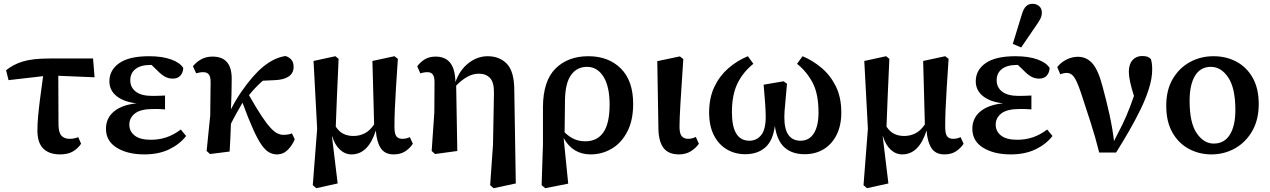

<svg xmlns="http://www.w3.org/2000/svg" viewBox="-20 -799 6686 1011"><path d="M25 -377 12 -429Q48 -459 99.5 -475Q151 -491 242 -491H470L478 -392L287 -400L288 -141Q289 -100 304 -84Q319 -68 347 -68Q360 -68 371.5 -70.5Q383 -73 392 -77L407 -42Q390 -17 364 -1.5Q338 14 296 14Q239 14 208 -16.5Q177 -47 177 -112Q177 -146 180.5 -185Q184 -224 190.5 -275.5Q197 -327 207 -398Z M740 14Q652 14 595 -21Q538 -56 538 -121Q538 -177 580 -212Q622 -247 700 -255Q633 -262 594.5 -292.5Q556 -323 556 -371Q556 -430 608 -466.5Q660 -503 765 -503Q834 -503 881 -486Q928 -469 945 -441Q944 -417 930 -401Q916 -385 890 -385Q868 -385 849 -395Q830 -405 803 -433L778 -457H772Q721 -457 693.5 -435.5Q666 -414 666 -376Q666 -339 695 -316.5Q724 -294 782 -294Q799 -294 813.5 -294.5Q828 -295 849 -296V-223Q827 -225 814 -225Q801 -225 787 -225Q720 -225 690.5 -201.5Q661 -178 661 -143Q661 -107 689.5 -85Q718 -63 774 -63Q818 -63 856.5 -76Q895 -89 932 -117L960 -83Q927 -40 871.5 -13Q816 14 740 14Z M1086 12 1068 -4 1087 -191 1089 -368Q1089 -394 1080 -406.5Q1071 -419 1049 -419Q1039 -419 1029.5 -417Q1020 -415 1013 -413L996 -450Q1013 -472 1039 -486.5Q1065 -501 1099 -501Q1202 -501 1200 -381Q1200 -346 1199 -305Q1198 -264 1196 -223L1198 -227Q1221 -272 1250 -314.5Q1279 -357 1309 -391.5Q1339 -426 1365 -447Q1423 -495 1483 -504Q1501 -499 1513.5 -485.5Q1526 -472 1526 -447Q1526 -414 1500.5 -396.5Q1475 -379 1428 -377L1364 -374Q1325 -340 1291 -298Q1329 -231 1356.5 -189.5Q1384 -148 1404.5 -126Q1425 -104 1441 -96.5Q1457 -89 1472 -89Q1501 -89 1517 -97L1532 -66Q1520 -35 1496 -10.5Q1472 14 1438 14Q1417 14 1397.5 3.5Q1378 -7 1358 -35Q1338 -63 1313.5 -117Q1289 -171 1257 -258Q1241 -230 1225.5 -203Q1210 -176 1196 -147Q1195 -109 1193 -71Q1191 -33 1189 -1Z M2053 14Q2006 14 1984.5 -19.5Q1963 -53 1959 -112Q1919 14 1831 14Q1797 14 1770 -11Q1743 -36 1729 -82L1728 -81L1758 167L1645 192L1627 176L1650 -121L1631 -478L1746 -503L1763 -489Q1758 -369 1754 -286Q1750 -203 1748 -132Q1767 -104 1790 -93.5Q1813 -83 1841 -83Q1873 -83 1900.5 -97Q1928 -111 1950 -144L1941 -478L2057 -503L2075 -489Q2069 -400 2065 -335.5Q2061 -271 2059 -222.5Q2057 -174 2057 -131Q2057 -95 2067 -81.5Q2077 -68 2099 -68Q2110 -68 2120 -70.5Q2130 -73 2138 -77L2154 -42Q2138 -18 2113.5 -2Q2089 14 2053 14Z M2561 176 2576 -38 2581 -308Q2582 -365 2560.5 -388Q2539 -411 2501 -411Q2470 -411 2439 -393.5Q2408 -376 2382 -348L2388 -4L2271 12L2253 -4L2267 -207L2268 -367Q2268 -393 2259.5 -406Q2251 -419 2230 -419Q2220 -419 2210.5 -417Q2201 -415 2193 -413L2177 -450Q2194 -473 2217.5 -487Q2241 -501 2274 -501Q2324 -501 2350 -469Q2376 -437 2378 -369H2379Q2401 -431 2447.5 -467Q2494 -503 2548 -503Q2610 -503 2648.5 -463.5Q2687 -424 2688 -328L2696 167L2579 192Z M2955 -270 2953 -102Q2979 -77 3005 -66Q3031 -55 3062 -55Q3125 -55 3157.5 -102.5Q3190 -150 3190 -248Q3190 -344 3157.5 -395.5Q3125 -447 3071 -447Q3018 -447 2987 -404Q2956 -361 2955 -270ZM2832 176 2839 -39V-236Q2840 -374 2905.5 -438.5Q2971 -503 3078 -503Q3184 -503 3249 -438.5Q3314 -374 3314 -252Q3314 -165 3283 -105.5Q3252 -46 3201 -16Q3150 14 3090 14Q2996 14 2948 -72V-71L2972 168L2851 192Z M3555 14Q3501 14 3475 -18.5Q3449 -51 3447 -118L3441 -477L3560 -502L3578 -488Q3568 -341 3563 -255.5Q3558 -170 3558 -132Q3558 -95 3570 -81.5Q3582 -68 3604 -68Q3616 -68 3626 -71Q3636 -74 3644 -78L3660 -42Q3644 -19 3617.5 -2.5Q3591 14 3555 14Z M3904 13Q3850 13 3807 -12.5Q3764 -38 3739 -87Q3714 -136 3714 -206Q3714 -283 3741 -340.5Q3768 -398 3814 -438.5Q3860 -479 3918 -503L3947 -463Q3892 -419 3863 -359Q3834 -299 3834 -208Q3834 -58 3926 -58Q3964 -58 3988 -87.5Q4012 -117 4012 -184Q4012 -211 4009 -254Q4006 -297 4001 -353L4106 -371L4124 -358Q4120 -306 4115 -257Q4110 -208 4110 -182Q4110 -118 4132 -88Q4154 -58 4195 -58Q4241 -58 4265.5 -97Q4290 -136 4290 -206Q4290 -304 4259.5 -362.5Q4229 -421 4177 -463L4206 -503Q4259 -481 4305.5 -442Q4352 -403 4381 -345Q4410 -287 4410 -206Q4410 -139 4385.5 -89.5Q4361 -40 4317.5 -13.5Q4274 13 4217 13Q4150 13 4110.5 -23Q4071 -59 4060 -136Q4050 -58 4009.5 -22.5Q3969 13 3904 13Z M4953 14Q4906 14 4884.5 -19.5Q4863 -53 4859 -112Q4819 14 4731 14Q4697 14 4670 -11Q4643 -36 4629 -82L4628 -81L4658 167L4545 192L4527 176L4550 -121L4531 -478L4646 -503L4663 -489Q4658 -369 4654 -286Q4650 -203 4648 -132Q4667 -104 4690 -93.5Q4713 -83 4741 -83Q4773 -83 4800.5 -97Q4828 -111 4850 -144L4841 -478L4957 -503L4975 -489Q4969 -400 4965 -335.5Q4961 -271 4959 -222.5Q4957 -174 4957 -131Q4957 -95 4967 -81.5Q4977 -68 4999 -68Q5010 -68 5020 -70.5Q5030 -73 5038 -77L5054 -42Q5038 -18 5013.5 -2Q4989 14 4953 14Z M5302 14Q5214 14 5157 -21Q5100 -56 5100 -121Q5100 -177 5142 -212Q5184 -247 5262 -255Q5195 -262 5156.5 -292.5Q5118 -323 5118 -371Q5118 -430 5170 -466.5Q5222 -503 5327 -503Q5396 -503 5443 -486Q5490 -469 5507 -441Q5506 -417 5492 -401Q5478 -385 5452 -385Q5430 -385 5411 -395Q5392 -405 5365 -433L5340 -457H5334Q5283 -457 5255.5 -435.5Q5228 -414 5228 -376Q5228 -339 5257 -316.5Q5286 -294 5344 -294Q5361 -294 5375.5 -294.5Q5390 -295 5411 -296V-223Q5389 -225 5376 -225Q5363 -225 5349 -225Q5282 -225 5252.5 -201.5Q5223 -178 5223 -143Q5223 -107 5251.5 -85Q5280 -63 5336 -63Q5380 -63 5418.5 -76Q5457 -89 5494 -117L5522 -83Q5489 -40 5433.5 -13Q5378 14 5302 14ZM5313 -568 5360 -721Q5369 -753 5383 -766Q5397 -779 5416 -779Q5438 -779 5452 -766.5Q5466 -754 5466 -733Q5466 -717 5459.5 -703Q5453 -689 5439 -669L5357 -549Z M5768 4Q5747 -80 5722 -157Q5697 -234 5671 -313Q5651 -372 5635.5 -393.5Q5620 -415 5598 -415Q5587 -415 5579 -413Q5571 -411 5563 -408L5547 -446Q5567 -471 5596 -485.5Q5625 -500 5656 -500Q5700 -500 5731 -466.5Q5762 -433 5785 -346Q5806 -269 5822 -196.5Q5838 -124 5846 -56L5864 -92Q5890 -140 5911 -189Q5932 -238 5951 -294Q5924 -378 5924 -421Q5924 -461 5943.5 -482.5Q5963 -504 5994 -504Q6012 -504 6022.5 -500Q6033 -496 6040 -488Q6047 -468 6047 -433Q6047 -388 6030.5 -334.5Q6014 -281 5986 -223.5Q5958 -166 5924.5 -108Q5891 -50 5857 4Z M6359 14Q6294 14 6239.5 -15.5Q6185 -45 6153 -102Q6121 -159 6121 -242Q6121 -325 6155 -383Q6189 -441 6245.5 -472Q6302 -503 6370 -503Q6437 -503 6491 -474Q6545 -445 6576.5 -389Q6608 -333 6608 -251Q6608 -168 6573.5 -108.5Q6539 -49 6482.5 -17.5Q6426 14 6359 14ZM6371 -43Q6427 -43 6456 -90Q6485 -137 6485 -219Q6485 -335 6447.5 -391Q6410 -447 6356 -447Q6301 -447 6272.5 -400Q6244 -353 6244 -268Q6244 -152 6281.5 -97.5Q6319 -43 6371 -43Z"/></svg>

Font: Source Serif 4 SmText Semibold
Style: Regular
Weight: 600
Designer: Frank Grießhammer
Foundry: Adobe
Version: Version 4.005;hotconv 1.1.0;makeotfexe 2.6.0